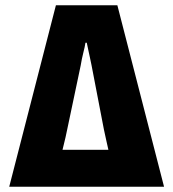

<svg xmlns="http://www.w3.org/2000/svg" viewBox="-20 -708 656 728"><path d="M15 0 192 -688H425L602 0ZM217 -140H391Q389 -150 384 -171Q379 -192 374 -217L327 -461Q324 -476 320.5 -492Q317 -508 314 -522Q311 -536 309 -546H304Q303 -539 301 -529.5Q299 -520 296 -508.5Q293 -497 290.5 -484.5Q288 -472 286 -460L235 -218Q232 -202 228.5 -187.5Q225 -173 222 -160.5Q219 -148 217 -140Z"/></svg>

Font: Archivo Condensed Black
Style: Regular
Weight: 900
Width: 3
Designer: Hector Gatti
Foundry: Omnibus-Type
Version: Version 2.001